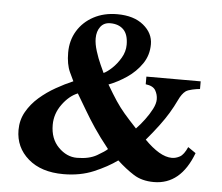

<svg xmlns="http://www.w3.org/2000/svg" viewBox="-47 -665 847 731"><g transform="rotate(5 376.0 -299.5)"><path d="M715.3 -110.8Q668.9 12.7 566.4 12.7Q520.5 12.7 488.8 -7.6Q457 -27.8 424.8 -57.6Q387.7 -30.8 336.2 -9Q284.7 12.7 220.7 12.7Q135.7 12.7 85.9 -30.5Q36.1 -73.7 36.1 -140.1Q36.1 -178.2 54 -209.7Q71.8 -241.2 100.6 -266.4Q129.4 -291.5 163.1 -310.5Q196.8 -329.6 228 -342.8Q225.6 -346.7 212.2 -376Q198.7 -405.3 198.7 -450.2Q198.7 -496.6 220.9 -533.2Q243.2 -569.8 282.5 -590.8Q321.8 -611.8 372.6 -611.8Q436 -611.8 472.9 -581.5Q509.8 -551.3 509.8 -508.8Q509.8 -466.8 487.3 -434.1Q464.8 -401.4 430.9 -378.4Q397 -355.5 362.3 -342.3Q383.8 -305.7 399.4 -282.2Q415 -258.8 433.3 -237.3Q451.7 -215.8 481 -184.6Q497.1 -201.2 512.9 -222.4Q528.8 -243.7 539.6 -264.6Q550.3 -285.6 550.3 -301.8Q550.3 -320.3 541 -336.2Q531.7 -352.1 503.4 -355.5V-384.8H710.9V-355.5Q697.8 -354.5 681.6 -350.8Q665.5 -347.2 657.2 -341.8Q642.6 -331.1 630.9 -305.9Q619.1 -280.8 603.5 -254.9Q576.7 -210 522 -145.5Q550.8 -116.2 577.1 -100.6Q603.5 -85 627 -85Q642.1 -85 657.2 -93.3Q672.4 -101.6 685.5 -131.3ZM418 -499Q418 -538.1 399.7 -556.6Q381.3 -575.2 349.1 -575.2Q324.7 -575.2 311.5 -557.6Q298.3 -540 298.3 -513.2Q298.3 -491.7 306.9 -464.6Q315.4 -437.5 325.7 -415Q335.9 -392.6 339.8 -384.3Q353 -390.1 371.3 -407.2Q389.6 -424.3 403.8 -448.5Q418 -472.7 418 -499ZM381.8 -97.2Q347.2 -140.6 325.2 -173.6Q303.2 -206.5 286.1 -235.8Q269 -265.1 249 -298.3Q216.3 -285.2 190.2 -249.3Q164.1 -213.4 164.1 -170.9Q164.1 -117.7 195.8 -85.7Q227.5 -53.7 266.6 -53.7Q313 -53.7 342.8 -70.8Q372.6 -87.9 381.8 -97.2Z"/></g></svg>

Font: Scheherazade New
Style: Bold
Weight: 700
Designer: SIL International
Foundry: SIL International
Version: Version 4.000